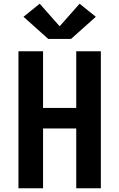

<svg xmlns="http://www.w3.org/2000/svg" viewBox="-20 -1010 640 1030"><path d="M79 0V-735H211V-431H389V-735H521V0H389V-321H211V0ZM239 -801 106 -920 193 -990 300 -869 407 -990 494 -920 418 -852 361 -801Z"/></svg>

Font: Iosevka Custom XBdEx
Style: Regular
Weight: 800
Width: 7
Monospace: yes
Designer: Belleve Invis
Foundry: Belleve Invis
Version: Version 11.2.4; ttfautohint (v1.8.4)